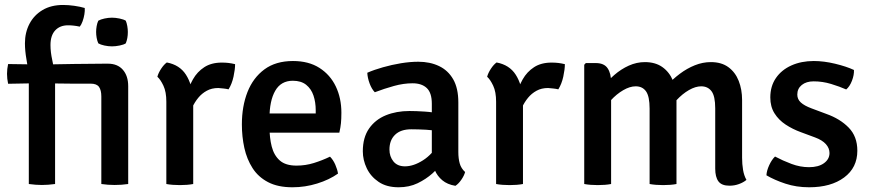

<svg xmlns="http://www.w3.org/2000/svg" viewBox="-20 -760 3595 793"><path d="M509.5 0Q495.5 2 481.8 3Q468 4 453.5 4Q439.5 4 426 3Q412.5 2 398.5 0V-361.5Q398.5 -387.5 389 -401Q379.5 -414.5 354.5 -414.5H275.5Q244.5 -415 213.8 -415.2Q183 -415.5 152 -416.5L13.5 -414Q9 -435 9 -455Q9 -474.5 13.5 -495.5L152.5 -493.5Q222 -494.5 285.8 -495.8Q349.5 -497 411.5 -497H426Q465.5 -497 487.5 -471.8Q509.5 -446.5 509.5 -404ZM99 -447Q95.5 -481 89.2 -515.5Q83 -550 83 -581Q83 -626 101.8 -661.8Q120.5 -697.5 155.8 -718.5Q191 -739.5 240.5 -739.5Q263 -739.5 287.2 -736Q311.5 -732.5 330 -727Q331 -715.5 328.5 -700.5Q326 -685.5 321 -671.8Q316 -658 309.5 -650Q295.5 -653 284 -654.2Q272.5 -655.5 261 -655.5Q227.5 -655.5 208 -634.5Q188.5 -613.5 188.5 -574Q188.5 -545 195.8 -512Q203 -479 207.5 -445.5V0Q192.5 2 179.2 3Q166 4 153 4Q141 4 127.2 3Q113.5 2 99 0ZM377 -628Q377 -639.5 379.2 -652.2Q381.5 -665 386 -674.5Q395.5 -680 411.5 -683.5Q427.5 -687 442.5 -687Q457 -687 473.8 -683.5Q490.5 -680 499.5 -674.5Q503.5 -665 505.8 -652Q508 -639 508 -628Q508 -601.5 499.5 -581Q491.5 -575.5 474.2 -572Q457 -568.5 442.5 -568.5Q427.5 -568.5 411.2 -572Q395 -575.5 386 -581Q381.5 -591 379.2 -603.8Q377 -616.5 377 -628Z M951 -495Q951 -473.5 944.5 -443.5Q938 -413.5 924 -391Q913.5 -393.5 903 -394.5Q892.5 -395.5 881.5 -396.5Q854.5 -396.5 834 -385.2Q813.5 -374 798.8 -356Q784 -338 773.8 -315.8Q763.5 -293.5 756 -271.5L740.5 -291Q742 -327 750.5 -364Q759 -401 776.8 -432.2Q794.5 -463.5 823.8 -482.5Q853 -501.5 896 -501.5Q911 -501.5 923.8 -500Q936.5 -498.5 951 -495ZM630 -443Q634 -458.5 645.5 -476Q657 -493.5 669 -502Q722 -492 748 -451.5Q774 -411 778 -349.5V0Q754 4.5 723 4.5Q691.5 4.5 667 0V-340Q667 -380.5 655 -406Q643 -431.5 630 -443Z M1048.5 -212V-291.5H1284V-304.5Q1284 -337.5 1274.8 -365.2Q1265.5 -393 1244.5 -409.8Q1223.5 -426.5 1189.5 -426.5Q1140.5 -426.5 1116.8 -385.2Q1093 -344 1093 -271V-237Q1093 -191.5 1102.2 -155Q1111.5 -118.5 1135.5 -97.2Q1159.5 -76 1204.5 -76Q1242 -76 1276.5 -86.8Q1311 -97.5 1343 -113Q1356 -100 1364.8 -80Q1373.5 -60 1376 -43Q1340 -17.5 1290 -2Q1240 13.5 1188 13.5Q1127.5 13.5 1087 -7.8Q1046.5 -29 1023 -65.8Q999.5 -102.5 989.2 -149Q979 -195.5 979 -246Q979 -321 1002.2 -380Q1025.5 -439 1072.2 -473.5Q1119 -508 1190 -508Q1255 -508 1299.5 -479.5Q1344 -451 1367 -402.8Q1390 -354.5 1390 -294.5Q1390 -269 1388.2 -251.2Q1386.5 -233.5 1381.5 -212Z M1478.5 -135Q1478.5 -192 1504.2 -229Q1530 -266 1573.5 -283.8Q1617 -301.5 1671 -301.5Q1698 -301.5 1733.2 -299.2Q1768.5 -297 1798.5 -290V-216.5Q1772.5 -222.5 1739.5 -224.2Q1706.5 -226 1678.5 -226Q1635 -226 1611.8 -203.5Q1588.5 -181 1588.5 -142.5Q1588.5 -113.5 1605 -93.2Q1621.5 -73 1652.5 -73Q1688 -73 1727.2 -98Q1766.5 -123 1793.5 -170.5L1810 -88.5Q1792 -67 1765.8 -43.5Q1739.5 -20 1704.8 -3.2Q1670 13.5 1626.5 13.5Q1576.5 13.5 1543.8 -8.8Q1511 -31 1494.8 -65Q1478.5 -99 1478.5 -135ZM1901 -49.5Q1897 -34.5 1885.5 -17.8Q1874 -1 1861 7.5Q1827.5 2 1806.8 -15.5Q1786 -33 1775.8 -57.2Q1765.5 -81.5 1763.5 -108V-331.5Q1763.5 -376.5 1742.8 -396.2Q1722 -416 1684 -416Q1647 -416 1607.2 -405Q1567.5 -394 1528 -379Q1515 -392.5 1506.5 -415.5Q1498 -438.5 1497 -459.5Q1525.5 -472 1561.8 -482.2Q1598 -492.5 1636 -498.8Q1674 -505 1707.5 -505Q1756 -505 1793.2 -487.2Q1830.5 -469.5 1851.8 -432.5Q1873 -395.5 1873 -337V-132.5Q1873 -105 1878.8 -84.8Q1884.5 -64.5 1901 -49.5Z M2313 -495Q2313 -473.5 2306.5 -443.5Q2300 -413.5 2286 -391Q2275.5 -393.5 2265 -394.5Q2254.5 -395.5 2243.5 -396.5Q2216.5 -396.5 2196 -385.2Q2175.5 -374 2160.8 -356Q2146 -338 2135.8 -315.8Q2125.5 -293.5 2118 -271.5L2102.5 -291Q2104 -327 2112.5 -364Q2121 -401 2138.8 -432.2Q2156.5 -463.5 2185.8 -482.5Q2215 -501.5 2258 -501.5Q2273 -501.5 2285.8 -500Q2298.5 -498.5 2313 -495ZM1992 -443Q1996 -458.5 2007.5 -476Q2019 -493.5 2031 -502Q2084 -492 2110 -451.5Q2136 -411 2140 -349.5V0Q2116 4.5 2085 4.5Q2053.5 4.5 2029 0V-340Q2029 -380.5 2017 -406Q2005 -431.5 1992 -443Z M2441 -499.5Q2475 -499.5 2489.5 -478.2Q2504 -457 2504 -420V0Q2480.5 4.5 2449 4.5Q2417.5 4.5 2393 0V-492.5L2399.5 -499.5ZM2663 -311.5Q2663 -362 2648.2 -382.8Q2633.5 -403.5 2605.5 -403.5Q2581.5 -403.5 2554 -387.5Q2526.5 -371.5 2503 -345.8Q2479.5 -320 2466.5 -289V-395Q2488.5 -425.5 2516.8 -450Q2545 -474.5 2577.2 -489Q2609.5 -503.5 2643.5 -503.5Q2687 -503.5 2716 -482.8Q2745 -462 2759.5 -426.8Q2774 -391.5 2774 -347.5V0Q2751 4.5 2719 4.5Q2687.5 4.5 2663 0ZM2934 -312.5Q2934 -363 2918.8 -383.2Q2903.5 -403.5 2876 -403.5Q2852.5 -403.5 2825.5 -388Q2798.5 -372.5 2774.2 -346.2Q2750 -320 2734 -286.5V-406Q2758 -433 2787.8 -455.2Q2817.5 -477.5 2850 -490.5Q2882.5 -503.5 2916 -503.5Q2960 -503.5 2988.5 -482.5Q3017 -461.5 3031 -426Q3045 -390.5 3045 -347V-108.5Q3045 -82 3049 -58.2Q3053 -34.5 3063 -17Q3050.5 -6.5 3032 0.2Q3013.5 7 2993 7Q2960.5 7 2947.2 -11Q2934 -29 2934 -63.5Z M3145.5 -36Q3146.5 -55 3157 -77.8Q3167.5 -100.5 3181 -113.5Q3213 -96.5 3249 -83Q3285 -69.5 3321.5 -69.5Q3360.5 -69.5 3383.2 -86Q3406 -102.5 3406 -128Q3406 -148 3391 -164.8Q3376 -181.5 3346 -192.5L3288 -214Q3253.5 -226.5 3224.8 -245.5Q3196 -264.5 3178.8 -292Q3161.5 -319.5 3161.5 -357.5Q3161.5 -404 3184.8 -437.8Q3208 -471.5 3248.8 -489.8Q3289.5 -508 3341 -508Q3382.5 -508 3429.2 -496.8Q3476 -485.5 3507 -471Q3508 -450.5 3498.8 -426.5Q3489.5 -402.5 3475 -390.5Q3448 -402.5 3412.8 -413.2Q3377.5 -424 3340.5 -424Q3310 -424 3291.5 -409Q3273 -394 3273 -369.5Q3273 -350 3287.5 -336.8Q3302 -323.5 3331.5 -312.5L3393 -289.5Q3449.5 -269.5 3485.2 -233Q3521 -196.5 3521 -137.5Q3521 -67.5 3466.5 -27Q3412 13.5 3322 13.5Q3269 13.5 3223.8 -1.5Q3178.5 -16.5 3145.5 -36Z"/></svg>

Font: Signika Negative Medium
Style: Regular
Weight: 500
Designer: Anna Giedry
Foundry: Anna Giedry
Version: Version 2.001